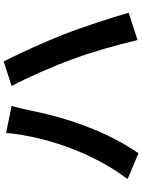

<svg xmlns="http://www.w3.org/2000/svg" viewBox="115 -878 770 1040"><g transform="rotate(-90 500.0 -358.0)"><path d="M699 -351C739 -243 775 -116 803 2L951 -46C923 -145 870 -304 835 -395C797 -491 728 -645 687 -723L554 -680C596 -603 661 -456 699 -351ZM50 -52 190 7C307 -162 382 -379 422 -580C426 -602 438 -651 446 -680L300 -710C279 -484 188 -234 50 -52Z"/></g></svg>

Font: DAIFUKU Sans JP
Style: Bold
Weight: 700
Designer: Original font ‘Source Han Sans JP’ : Ryoko NISHIZUKA  (kana, bopomofo & ideographs); Paul D. Hunt (Latin, Greek & Cyrill
Foundry: Daifuku
Version: Version 1.001